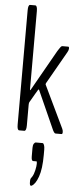

<svg xmlns="http://www.w3.org/2000/svg" viewBox="-65 -740 449 1076"><g transform="rotate(5 159.5 -201.5)"><path d="M156.2 302.7Q154.3 303.7 152.8 303.7Q145 303.7 145 284.7V278.8Q145 274.4 145.3 271.5Q145.5 268.6 146.5 265.9Q147.5 263.2 148.4 261.7Q149.4 260.3 151.6 257.1Q153.8 253.9 155.8 251Q164.1 237.3 169.2 214.6Q174.3 191.9 174.3 177.7Q174.3 164.6 171.4 164.6H152.8Q142.6 164.6 142.6 139.2V90.3Q142.6 75.7 147.7 67.6Q152.8 59.6 159.2 59.6H196.3Q201.7 59.6 205.3 69.6Q209 79.6 209 95.2V125Q209 204.1 193.1 248.3Q177.2 292.5 156.2 302.7ZM59.6 0Q48.3 0 48.3 -31.7V-673.8Q48.3 -705.6 59.6 -705.6H88.4Q100.1 -705.6 100.1 -673.8V-234.9Q100.1 -229.5 102.1 -229.5L103.5 -231L233.4 -460.4Q239.3 -469.7 241.5 -472.9Q243.7 -476.1 247.6 -481.7Q251.5 -487.3 254.4 -489.3Q257.3 -491.2 259.8 -491.2H293Q297.9 -491.2 297.9 -481.9Q297.9 -472.2 291 -460.4L186.5 -276.9Q184.6 -272.9 184.6 -271Q184.6 -269.5 185.5 -267.8Q186.5 -266.1 186.5 -265.6L298.8 -31.2Q303.7 -21.5 303.7 -11.7Q303.7 0 297.9 0H263.7Q255.4 0 243.2 -29.8L151.9 -233.9Q150.9 -237.8 148.4 -237.8Q147.5 -237.8 145.5 -235.4Q141.1 -228.5 130.4 -210.2Q119.6 -191.9 111.3 -177Q103 -162.1 102.5 -162.1Q100.1 -156.2 100.1 -147.5V-31.7Q100.1 0 88.4 0Z"/></g></svg>

Font: BenchNine Light
Style: Regular
Weight: 300
Version: Version 1 ; ttfautohint (v0.92.18-e454-dirty) -l 8 -r 50 -G 